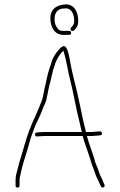

<svg xmlns="http://www.w3.org/2000/svg" viewBox="-20 -848 540 864"><path d="M271 -810C302.5 -813.9 314 -782.6 314 -754C314 -738.2 308.3 -732.3 300 -724C292 -714.7 303.7 -703 313 -711C324.7 -722.7 332 -731.1 332 -754C332 -795.5 312.7 -832.3 270 -828C225.6 -823.6 200.4 -798.6 208 -749C213.3 -717.1 229.3 -691 266 -691H291C297 -691 300 -694 300 -700C300 -706 297 -709 291 -709H266C255 -709 245.9 -710.6 241 -718C233.7 -726.5 227.4 -738 226 -752C222.3 -789 237.5 -810 271 -810ZM147 -234 160 -235C168 -235.7 175 -236 181 -236H352C360.2 -204.7 370 -182.4 379 -153C387.7 -130.4 392.2 -105.6 402 -86C406.5 -74.1 409 -63.1 414 -52L421 -38C423 -34 425.7 -28 429 -20L434 -10C438.1 2.2 455.3 -6.4 450 -17L445 -28C441.7 -35.3 439.3 -41 438 -45C434.2 -54 427.9 -63.5 425 -75L419 -93C412.8 -105.3 408.8 -115.4 405 -132C394.1 -167.6 380.8 -199.2 371 -236H395C403.7 -236.7 412 -237.3 420 -238L431 -239C443.3 -240.4 440.7 -257 429 -257L418 -256C410.7 -255.3 402.7 -254.7 394 -254H367L355 -302C351 -319.3 346 -343.3 340 -374C324.8 -451.9 306.4 -505.5 294 -580C289.8 -600.1 281.8 -653 260 -638C249.5 -632.8 244.4 -622.4 236 -614C225.7 -600.3 213.9 -581.3 210 -562L202 -538C193.6 -512.9 190.3 -490.1 184 -465C179.6 -449.7 173.3 -405.8 167 -392C159.5 -373.9 148 -344.1 139 -325C118.6 -281.7 103.6 -243.1 89 -191C79.4 -153.7 69 -129.4 61 -94C55.6 -71.3 50 -58.8 50 -37V-13C50 -7 53 -4 59 -4C65 -4 68 -7 68 -13V-37C68 -43 69 -49.7 71 -57C79.5 -104 94.1 -141.2 107 -187C119.9 -236.9 134.7 -276.4 155 -317C165.9 -337.7 173.6 -365.8 184 -385C190.3 -398.6 197 -444.1 201 -460C208.7 -485 212.1 -507 219 -533L227 -557C228.3 -562.3 230 -567 232 -571L240 -587C247.1 -599.8 255.6 -610.6 265 -620C278.9 -578.4 283.8 -533.6 295.5 -489.5C309 -438.7 323.5 -351.8 338 -298L348 -254H181C175 -254 167.3 -253.7 158 -253L146 -252C134.4 -250.7 134.6 -232.6 147 -234Z"/></svg>

Font: HoneyBee
Style: BLn
Weight: 100
Foundry: Cannot Into Space Fonts
Version: Version 0.89